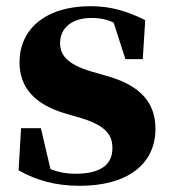

<svg xmlns="http://www.w3.org/2000/svg" viewBox="-20 -583 551 620"><path d="M272 -353C194 -377 174 -407 174 -444C174 -494 214 -525 275 -525C305 -525 326 -520 347 -510L385 -392H441L449 -518C390 -547 339 -563 272 -563C125 -563 43 -487 43 -382C43 -297 96 -246 186 -218L244 -201C324 -176 343 -146 343 -104C343 -49 301 -22 225 -22C193 -22 168 -27 143 -37L112 -169H48L40 -33C99 0 160 17 238 17C389 17 482 -51 482 -167C482 -249 436 -305 331 -336Z"/></svg>

Font: Noto Serif TC Black
Style: Regular
Weight: 900
Version: Version 1.001;PS 1.001;hotconv 16.6.54;makeotf.lib2.5.65590